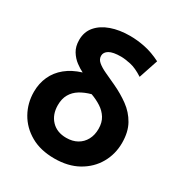

<svg xmlns="http://www.w3.org/2000/svg" viewBox="-175 -860 941 999"><g transform="rotate(30 295.0 -360.0)"><path d="M294.5 15Q211 15 152 -18.8Q93 -52.5 61.2 -109Q29.5 -165.5 29.5 -233Q29.5 -283.5 48.8 -325.8Q68 -368 105.8 -398.8Q143.5 -429.5 199 -446.5Q179 -456 155.5 -473.5Q132 -491 115.2 -518.2Q98.5 -545.5 98.5 -584.5Q98.5 -633 127.2 -666.5Q156 -700 205.5 -717.5Q255 -735 318.5 -735Q362 -735 408.5 -725.5Q455 -716 505.5 -690.5L467 -575Q424 -603 389.5 -610.5Q355 -618 331.5 -618Q283 -618 260.8 -604.8Q238.5 -591.5 238.5 -570Q238.5 -549.5 256 -534.5Q273.5 -519.5 304 -505.2Q334.5 -491 373.5 -473Q424 -449.5 466.5 -418.5Q509 -387.5 534.5 -342.2Q560 -297 560 -231.5Q560 -164 528 -108Q496 -52 436.5 -18.5Q377 15 294.5 15ZM294.5 -109Q332 -109 359.5 -124.5Q387 -140 402.2 -168Q417.5 -196 417.5 -233.5Q417.5 -271.5 401 -298Q384.5 -324.5 357 -342.2Q329.5 -360 296 -372Q259 -362 231 -344.8Q203 -327.5 187.5 -300.5Q172 -273.5 172 -235.5Q172 -179 205 -144Q238 -109 294.5 -109Z"/></g></svg>

Font: Geologica Thin Roman SemiBold
Style: Regular
Weight: 600
Version: Version 1.010;gftools[0.9.28]